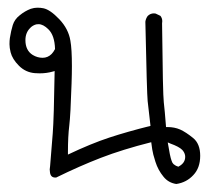

<svg xmlns="http://www.w3.org/2000/svg" viewBox="-20 -301 540 494"><path d="M443.4 32.2Q428.7 25.9 411.1 25.9H407.2Q403.8 -18.1 401.4 -38.1Q398.9 -58.1 397 -240.2V-240.7Q397.5 -243.7 397.5 -246.6Q397.5 -254.4 392.6 -260.3L380.4 -266.1Q377.9 -266.6 376 -266.6Q366.7 -266.6 359.9 -259.8Q355 -252.9 354 -245.1Q357.9 -59.1 359.9 -41Q361.8 -22.9 367.2 22.9Q308.1 37.6 261.2 53Q214.4 68.4 154.8 96.7V89.8Q154.8 50.3 158.2 22.5Q161.6 -5.4 164.1 -85.4Q165 -110.8 165 -130.9Q165 -175.3 161.1 -196.3Q156.2 -226.6 132.6 -251.5Q108.9 -276.4 91.3 -279.8Q84.5 -281.2 76.2 -281.2Q67.9 -281.2 59.1 -278.3Q43.9 -272.5 30.8 -261.7Q17.6 -251.5 12.9 -236.6Q8.3 -221.7 5.4 -203.1Q4.4 -196.3 4.4 -187.3Q4.4 -178.2 7.3 -166.5Q11.7 -148.9 28.8 -131.8Q45.9 -114.7 69.8 -112.8Q75.7 -112.3 82 -112.3Q99.6 -112.3 115.2 -116.7L120.6 -118.2Q118.7 4.9 115.7 42L108.9 126.5Q107.9 131.8 107.9 134.8Q107.9 137.7 108.4 140.6Q109.4 155.8 122.1 155.8Q123.5 155.8 124.5 155.8Q184.1 126.5 239.7 105Q295.4 83.5 369.1 64.9Q371.6 85.9 374.5 96.9Q377.4 107.9 379.9 115.2Q386.7 136.7 400.4 153.3Q413.1 169.4 433.6 172.4Q460 168.5 477.5 149.4Q495.1 130.9 495.1 99.9Q495.1 68.8 476.8 54Q458.5 39.1 443.4 32.2ZM456.5 102.5Q456.5 118.2 440.4 127L439 127.9Q433.1 126 430.7 124.3Q428.2 122.6 426.3 121.1Q422.9 117.7 421.4 112.3Q417.5 102.5 411.6 65.4L418.5 68.4Q440.4 76.2 448.7 84.5L451.2 87.4Q456.5 94.7 456.5 102.5ZM64 -159.7Q45.4 -171.4 45.4 -197.8Q45.4 -216.8 57.6 -229Q64 -235.8 73.2 -238.3Q76.2 -238.8 79.1 -238.8Q91.3 -238.8 104.5 -225.6Q120.6 -210 121.6 -174.8Q117.2 -166.5 112.8 -162.1Q103 -152.3 89.6 -152.3Q76.2 -152.3 64 -159.7Z"/></svg>

Font: Bakudai
Style: Light
Weight: 300
Version: Version 1.48